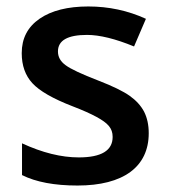

<svg xmlns="http://www.w3.org/2000/svg" viewBox="-20 -570 527 600"><path d="M444.8 -153.8C444.8 -179.7 439.9 -202.1 430.2 -221.2C420.4 -239.7 405.3 -256.3 385.3 -270.5C365.2 -284.7 332.5 -300.8 288.1 -317.9C234.9 -338.4 200.7 -354.5 185.1 -366.2C168.9 -377.9 161.1 -392.1 161.1 -409.2C161.1 -443.8 191.4 -460.9 252 -460.9C291.5 -460.9 340.8 -448.7 398.9 -424.8L436 -511.2C379.4 -537.1 319.3 -549.8 255.9 -549.8C191.9 -549.8 141.1 -537.1 104 -511.7C66.4 -485.8 47.9 -450.2 47.9 -403.8C47.9 -365.2 59.1 -334 81.1 -310.1C103 -286.1 145 -261.7 207 -237.8C238.8 -225.6 263.7 -214.4 281.7 -204.6C317.4 -185.1 332 -169.4 332 -142.1C332 -99.6 296.9 -78.1 226.1 -78.1C171.4 -78.1 112.3 -92.8 48.8 -122.1V-22.9C92.3 -1 150.4 9.8 222.2 9.8C365.2 9.8 444.8 -48.3 444.8 -153.8Z"/></svg>

Font: Samim Medium
Style: Regular
Weight: 500
Foundry: DejaVu fonts team - Redesigned by Saber Rastikerdar
Version: Version 4.0.5